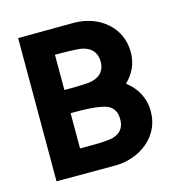

<svg xmlns="http://www.w3.org/2000/svg" viewBox="-77 -518 533 584"><g transform="rotate(-15 190.0 -226.0)"><path d="M31 0H203C213 0 224 0 234 -1C305 -9 363 -59 363 -130C364 -172 344 -208 312 -232C336 -255 351 -285 351 -321C351 -400 286 -452 206 -452L31 -451ZM126 -78V-189H142C165 -189 195 -189 223 -183C250 -179 267 -163 267 -134C268 -102 249 -85 220 -81C197 -78 172 -78 149 -78ZM126 -262V-373H148C166 -373 184 -372 201 -371C232 -368 255 -351 255 -317C255 -283 232 -267 201 -264C184 -263 166 -262 148 -262Z"/></g></svg>

Font: Rabbid Highway Sign II Hop
Style: Regular
Weight: 400
Foundry: Cannot Into Space Fonts
Version: Version 0.277